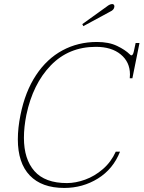

<svg xmlns="http://www.w3.org/2000/svg" viewBox="-20 -917 708 947"><path d="M386 -798 507 -885Q513 -890 520 -893.5Q527 -897 534 -897Q539 -897 542 -893Q545 -889 544 -883Q542 -868 524 -860L391 -788ZM68 -230Q68 -286 81 -350Q104 -465 157.5 -546Q211 -627 288 -668.5Q365 -710 458 -710Q517 -710 557.5 -690.5Q598 -671 620 -649Q621 -648 623.5 -646Q626 -644 628 -644Q636 -644 640 -663L649 -705H668L633 -531H620Q621 -538 621 -550Q621 -611 575.5 -648.5Q530 -686 453 -686Q319 -686 230.5 -594.5Q142 -503 110 -350Q98 -290 98 -237Q98 -132 150 -73Q202 -14 310 -14Q353 -14 400 -31Q447 -48 487.5 -83Q528 -118 551 -169H572Q538 -83 463 -36.5Q388 10 297 10Q186 10 127 -51.5Q68 -113 68 -230Z"/></svg>

Font: Taviraj Thin
Style: Italic
Weight: 250
Italic angle: -12°
Designer: Katatrad Team
Foundry: CadsonDemak
Version: Version 1.001